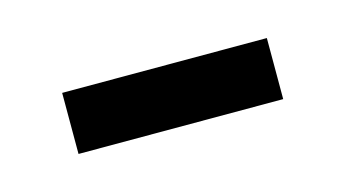

<svg xmlns="http://www.w3.org/2000/svg" viewBox="-27 -352 296 164"><g transform="rotate(-15 120.5 -270.0)"><path d="M30 -243V-297H211V-243Z"/></g></svg>

Font: Archivo ExtraCondensed Thin
Style: Regular
Weight: 250
Width: 2
Designer: Hector Gatti
Foundry: Omnibus-Type
Version: Version 2.001